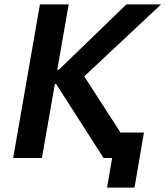

<svg xmlns="http://www.w3.org/2000/svg" viewBox="-20 -720 754 875"><path d="M452 0H491L468 135H593L636 -116H529L364 -372L714 -700H556L248 -402H241L293 -700H162L40 0H171L230 -337H236Z"/></svg>

Font: Fixel Display SemiBold
Style: Italic
Weight: 600
Italic angle: -10°
Designer: AlfaBravo + MacPaw
Foundry: Kyrylo Tkachov, Marchela Mozhyna, Serhii Makarenko, Maria Weinstein, Zakhar Kryvoshyya
Version: Version 1.210;Glyphs 3.2 (3217)